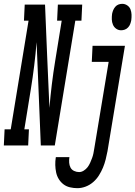

<svg xmlns="http://www.w3.org/2000/svg" viewBox="-80 -759 707 1002"><path d="M552 -601Q538 -601 526.5 -609Q515 -617 509.5 -630Q504 -643 503.5 -657.5Q503 -672 505 -687Q507 -697 511 -706.5Q515 -716 522 -724Q529 -732 538.5 -735.5Q548 -739 558 -739Q572 -739 584 -731Q596 -723 601 -710Q606 -697 606.5 -682.5Q607 -668 605 -653Q603 -643 599.5 -633.5Q596 -624 588.5 -616Q581 -608 571.5 -604.5Q562 -601 552 -601ZM67 0H-60L-56 -84H-24L69 -651H45L49 -735H155L166 -469L178 -196Q183 -257 190.5 -318.5Q198 -380 208 -441L242 -651H218L222 -735H349L345 -651H313L206 0H133L111 -539Q106 -478 98.5 -416.5Q91 -355 81 -294L47 -84H71ZM324 223Q304 223 285 218.5Q266 214 251.5 203Q237 192 227 176Q217 160 213 141Q209 122 208.5 102.5Q208 83 211 63L212 61H283L282 62Q280 76 281 90Q282 104 288 115.5Q294 127 306.5 133Q319 139 333 139Q345 139 357 131.5Q369 124 377 113.5Q385 103 390.5 90.5Q396 78 400.5 66Q405 54 407.5 41.5Q410 29 412 16L487 -436H399L403 -520H572L481 30Q477 51 471.5 73Q466 95 457.5 115.5Q449 136 436.5 156Q424 176 406 191.5Q388 207 366.5 215Q345 223 324 223Z"/></svg>

Font: Iosevka HT Medium Extended
Style: Italic
Weight: 500
Width: 7
Italic angle: -9°
Monospace: yes
Designer: Belleve Invis
Foundry: Belleve Invis
Version: Version 32.3.0; ttfautohint (v1.8.4)